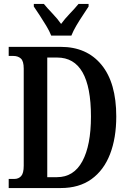

<svg xmlns="http://www.w3.org/2000/svg" viewBox="-20 -951 653 971"><path d="M24 0V-46H52Q74 -46 87 -60.5Q100 -75 100 -113V-604Q100 -642 85.5 -655Q71 -668 48 -668H24V-714H287Q419 -714 493.5 -623Q568 -532 568 -362Q568 -253 536.5 -171.5Q505 -90 442.5 -45Q380 0 287 0ZM268 -55Q353 -55 396.5 -135.5Q440 -216 440 -362Q440 -660 269 -660H219V-55ZM239 -771Q230 -794 214 -820.5Q198 -847 181 -873Q164 -899 151 -918V-931H202Q220 -909 245.5 -882.5Q271 -856 289 -830Q308 -856 333.5 -882.5Q359 -909 377 -931H428V-918Q416 -899 398.5 -873Q381 -847 365.5 -820.5Q350 -794 341 -771Z"/></svg>

Font: Noto Serif Devanagari ExtraCondensed SemiBold
Style: Regular
Weight: 600
Width: 2
Designer: Universal Thirst, Indian Type Foundry and the Monotype Design Team
Foundry: Monotype Imaging Inc.
Version: Version 2.004; ttfautohint (v1.8.4.7-5d5b)